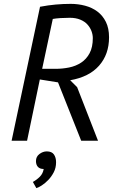

<svg xmlns="http://www.w3.org/2000/svg" viewBox="-20 -728 608 993"><path d="M187 -693Q229 -701 268 -704.5Q307 -708 346 -708Q384 -708 420 -698.5Q456 -689 483.5 -668.5Q511 -648 527.5 -615Q544 -582 544 -535Q544 -447 492.5 -388.5Q441 -330 343 -313L379 -277L487 0H400L280 -302L186 -317L120 0H40ZM341 -636Q317 -636 293 -634.5Q269 -633 253 -630L198 -372H267Q303 -372 337.5 -379Q372 -386 399.5 -404Q427 -422 443.5 -453Q460 -484 460 -531Q460 -549 453 -567.5Q446 -586 432 -601.5Q418 -617 395 -626.5Q372 -636 341 -636ZM166 105Q166 82 184 68.5Q202 55 222 55Q248 55 259 71Q270 87 270 111Q270 140 258 163Q246 186 229.5 203Q213 220 196 231Q179 242 168 245L150 213Q170 202 186 186Q202 170 206 146Q186 146 176 135Q166 124 166 105Z"/></svg>

Font: PT Sans
Style: Italic
Weight: 400
Italic angle: -12°
Designer: A.Korolkova, O.Umpeleva, V.Yefimov
Foundry: ParaType Ltd
Version: Version 2.003W OFL